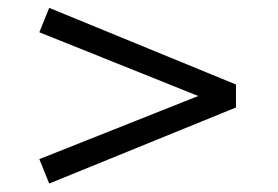

<svg xmlns="http://www.w3.org/2000/svg" viewBox="-20 -568 688 476"><path d="M102 -113 77.5 -173.5 471.5 -330 77.5 -488 102 -548.5 565 -358.5V-301.5Z"/></svg>

Font: Geologica Cursive ExtraLight
Style: Regular
Weight: 250
Designer: Sindre Bremnes, Frode Helland
Foundry: Monokrom Skriftforlag AS
Version: Version 1.010;gftools[0.9.28]